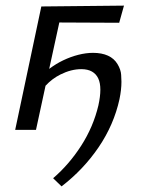

<svg xmlns="http://www.w3.org/2000/svg" viewBox="-20 -462 501 683"><path d="M191 -382 155 -217Q179 -235 204 -247Q231 -260 258.5 -267Q286 -274 311 -274Q342 -274 364 -264Q386 -254 398 -234Q410 -214 411 -195.5Q412 -177 412 -171Q412 -143 405 -109Q385 -18 331 61.5Q277 141 199 201L169 172Q226 123 269 56Q312 -11 330 -87Q337 -119 337 -143Q337 -167 329.5 -183Q322 -199 307 -207.5Q292 -216 269 -216Q233 -216 195 -197Q165 -182 142 -157L108 0H34L127 -439L421 -442L404 -381Z"/></svg>

Font: Isabella Sans
Style: Italic
Weight: 400
Italic angle: -12°
Designer: Christian Thalmann (Catharsis Fonts), Cristiano Sobral
Foundry: The Isabella Sans Project Authors
Version: Version 2.026; ttfautohint (v1.8.4.7-5d5b-dirty)